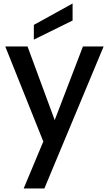

<svg xmlns="http://www.w3.org/2000/svg" viewBox="-20 -816 622 1095"><path d="M453 -551C453 -551 292 -131 292 -131C292 -131 137 -551 137 -551C137 -551 10 -551 10 -551C10 -551 227 -9 227 -9C227 -9 115 259 115 259C115 259 233 259 233 259C233 259 571 -551 571 -551C571 -551 453 -551 453 -551ZM394 -796C394 -796 173 -674 173 -674C173 -674 173 -590 173 -590C173 -590 394 -699 394 -699C394 -699 394 -796 394 -796Z"/></svg>

Font: Girnar Poppins
Style: Medium
Weight: 500
Designer: Ninad Kale (Devanagari), Jonny Pinhorn (Latin)
Foundry: Indian Type Foundry
Version: ""